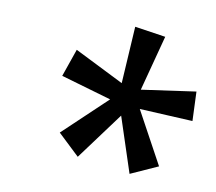

<svg xmlns="http://www.w3.org/2000/svg" viewBox="-52 -823 552 491"><g transform="rotate(10 224.0 -577.5)"><path d="M313 -391 384 -423 310 -559 448 -552 445 -628 304 -608 342 -752 262 -764 253 -616 125 -680 100 -608 231 -570 119 -464 175 -411 266 -534Z"/></g></svg>

Font: Noto Sans Condensed
Style: Italic
Weight: 400
Width: 3
Italic angle: -12°
Designer: Monotype Design Team
Foundry: Monotype Imaging Inc.
Version: Version 2.013